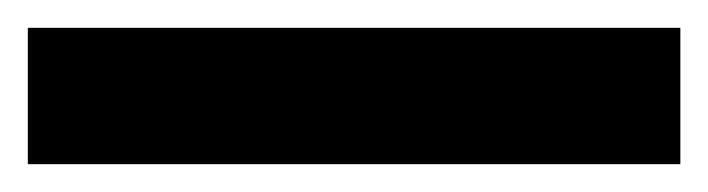

<svg xmlns="http://www.w3.org/2000/svg" viewBox="-22 55 509 138"><path d="M467 173V75H-2V173Z"/></svg>

Font: Noto Sans Arabic UI SmCn XBd
Style: Regular
Weight: 800
Width: 4
Designer: Monotype Design Team, Nadine Chahine and Nizar Qandah
Foundry: Monotype Imaging Inc.
Version: Version 2.010